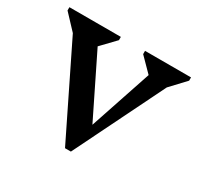

<svg xmlns="http://www.w3.org/2000/svg" viewBox="-113 -619 788 763"><g transform="rotate(30 281.0 -237.0)"><path d="M267 10 42 -449H78V-388L2 -469V-484H238V-469L167 -395H156V-448L329 -96H305L427 -460V-400H417L349 -469V-484H560V-469L484 -388V-449H520L294 10Z"/></g></svg>

Font: Platypi Light
Style: Regular
Weight: 400
Version: Version 1.200